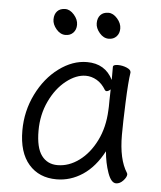

<svg xmlns="http://www.w3.org/2000/svg" viewBox="-52 -746 679 810"><g transform="rotate(5 287.5 -341.5)"><path d="M329 -653Q329 -675 341 -688Q353 -701 375 -701Q395 -701 412.5 -681Q430 -661 430 -639Q430 -618 417.5 -605Q405 -592 385 -592Q363 -592 346 -612Q329 -632 329 -653ZM146 -653Q146 -675 158 -688Q170 -701 192 -701Q212 -701 229.5 -681Q247 -661 247 -639Q247 -618 234.5 -605Q222 -592 202 -592Q180 -592 163 -612Q146 -632 146 -653ZM476 -193Q476 -89 511 -35Q513 -31 513 -29Q513 -17 499 -2Q485 13 469 13Q448 13 433.5 -28Q419 -69 415 -118Q379 -50 327.5 -16Q276 18 217 18Q143 18 99.5 -32Q56 -82 56 -175Q56 -257 91.5 -329Q127 -401 184.5 -443.5Q242 -486 303 -486Q380 -486 413 -420V-475Q413 -485 434 -485Q453 -485 471 -477.5Q489 -470 489 -459V-457Q483 -419 479.5 -331.5Q476 -244 476 -193ZM395 -371Q391 -371 388 -375Q372 -402 349.5 -415Q327 -428 303 -428Q262 -428 220 -395Q178 -362 151 -305Q124 -248 124 -180Q124 -108 148.5 -75Q173 -42 216 -42Q264 -42 307.5 -74Q351 -106 379 -162.5Q407 -219 410 -291Q411 -301 411 -335L412 -380Q403 -371 395 -371Z"/></g></svg>

Font: Fusion Kai T
Style: Regular
Weight: 400
Designer: Fontworks Inc.
Version: Version 24.134;May 13, 2024